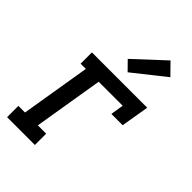

<svg xmlns="http://www.w3.org/2000/svg" viewBox="-231 -871 962 962"><g transform="rotate(45 250.0 -390.0)"><path d="M10 0V-80H57L118 -450H81V-530H473L448 -381H368L379 -450H209L148 -80H207V0ZM278 -586 231 -634 388 -780 447 -720Z"/></g></svg>

Font: Iosevka Curly Slab MdObl
Style: Regular
Weight: 500
Italic angle: -9°
Monospace: yes
Designer: Belleve Invis
Foundry: Belleve Invis
Version: Version 11.0.0; ttfautohint (v1.8.3)